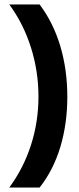

<svg xmlns="http://www.w3.org/2000/svg" viewBox="-20 -695 355 865"><path d="M21.7 150Q85.8 63.3 119.6 -41.7Q153.3 -146.7 153.3 -260Q153.3 -374.2 119.2 -481.7Q85 -589.2 21.7 -675H158.3Q220 -593.3 251.7 -487.1Q283.3 -380.8 283.3 -259.2Q283.3 -137.5 251.7 -32.5Q220 72.5 158.3 150Z"/></svg>

Font: Funnel Display Light
Style: Bold
Weight: 700
Version: Version 1.000